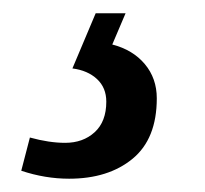

<svg xmlns="http://www.w3.org/2000/svg" viewBox="-20 -29 309 289"><path d="M12 228 25 178Q54 186 78 186Q105 186 122.5 170Q140 154 140 124Q140 103 126 90Q112 77 89 74L124 -9H169L149 38Q180 46 198 67.5Q216 89 216 119Q216 180 179.5 210Q143 240 84 240Q48 240 12 228Z"/></svg>

Font: Noto Serif CondSemiBold
Style: Italic
Weight: 600
Width: 3
Italic angle: -12°
Designer: Monotype Design Team
Foundry: Monotype Imaging Inc.
Version: Version 1.001